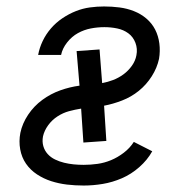

<svg xmlns="http://www.w3.org/2000/svg" viewBox="-20 -562 590 594"><path d="M239 12Q212 12 187 9Q162 6 138.5 -1.5Q115 -9 94.5 -22.5Q74 -36 60.5 -55.5Q47 -75 42.5 -100Q38 -125 43 -151Q49 -180 67 -207Q85 -234 111 -253Q137 -272 166.5 -282.5Q196 -293 226 -297L217 -404L288 -409L296 -305Q313 -308 330 -314.5Q347 -321 362 -332Q377 -343 388 -358.5Q399 -374 402 -391Q406 -411 399 -429.5Q392 -448 377 -459Q362 -470 342.5 -474Q323 -478 303 -478Q282 -478 261 -474Q240 -470 221 -459.5Q202 -449 187.5 -430.5Q173 -412 169 -392H98Q102 -414 112 -435Q122 -456 137.5 -474Q153 -492 173 -505.5Q193 -519 214.5 -527.5Q236 -536 258 -539Q280 -542 302 -542Q326 -542 349.5 -539Q373 -536 394.5 -527.5Q416 -519 433 -504.5Q450 -490 460 -470.5Q470 -451 473 -427.5Q476 -404 472 -380Q466 -352 449.5 -326Q433 -300 409.5 -281Q386 -262 357.5 -251Q329 -240 302 -235L309 -126L238 -121L231 -226Q212 -223 193.5 -218Q175 -213 158 -202Q141 -191 129 -174.5Q117 -158 113 -140Q110 -124 114 -110Q118 -96 127.5 -85.5Q137 -75 150.5 -68.5Q164 -62 178.5 -58.5Q193 -55 208 -53.5Q223 -52 239 -52Q260 -52 281.5 -55Q303 -58 323.5 -66.5Q344 -75 363 -89.5Q382 -104 394 -123L451 -94Q436 -67 411 -45Q386 -23 357 -10.5Q328 2 298 7Q268 12 239 12Z"/></svg>

Font: Lode
Style: Italic
Weight: 400
Italic angle: -11°
Monospace: yes
Designer: Belleve Invis
Foundry: Belleve Invis
Version: Version 29.2.0; ttfautohint (v1.8.3)